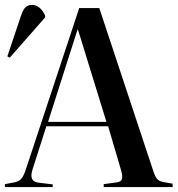

<svg xmlns="http://www.w3.org/2000/svg" viewBox="-22 -763 724 783"><path d="M-2 0V-12L35 -19Q53 -22 63.5 -32.5Q74 -43 84 -74L301 -730H383L601 -72Q609 -46 617 -35Q625 -24 647 -20L682 -14V0H401V-12L452 -19Q471 -21 475 -32Q479 -43 472 -68L419 -248H167L111 -73Q94 -22 136 -18L193 -11V0ZM174 -266H412L296 -642H294ZM18 -528 8 -533 63 -697Q72 -724 82 -733.5Q92 -743 109 -743Q141 -743 162 -700V-692Z"/></svg>

Font: Literata 72pt Medium
Style: Regular
Weight: 500
Designer: Latin by Veronika Burian and Jose Scaglione. Greek by Irene Vlachou. Cyrillic by Vera Evstafieva.
Foundry: TypeTogether
Version: Version 3.002